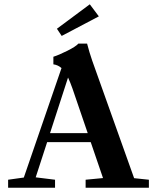

<svg xmlns="http://www.w3.org/2000/svg" viewBox="-20 -881 744 901"><path d="M269.5 -712.4 247.1 -746.1 401.4 -860.8 443.8 -804.2ZM18.1 0V-37.6L91.8 -47.9L268.6 -561.5Q252.4 -576.2 230.5 -579.1V-614.7Q255.9 -622.6 295.9 -642.6Q335.9 -662.6 347.7 -676.3H388.7Q399.4 -634.8 412.6 -596.7L609.4 -44.9L678.7 -37.6V0H381.8V-37.6L463.4 -45.4L405.8 -213.9H201.2L147.5 -48.8L238.3 -37.6V0ZM319.8 -466.3Q309.6 -495.1 299.3 -517.1L214.8 -256.3H391.6Z"/></svg>

Font: Elstob 8pt SemiBold
Style: Regular
Weight: 600
Designer: Peter S. Baker
Version: Version 1.015